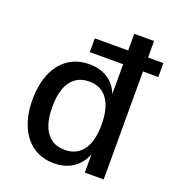

<svg xmlns="http://www.w3.org/2000/svg" viewBox="-130 -808 837 919"><g transform="rotate(20 288.0 -348.0)"><path d="M247 9Q186 9 141 -21.5Q96 -52 71.5 -109Q47 -166 47 -243Q47 -320 71 -376.5Q95 -433 140 -464Q185 -495 247 -495Q305 -495 345.5 -466Q386 -437 402 -384H397V-550H227V-620H397V-705H498V-621H576V-550H498V0H402V-107H407Q390 -52 348.5 -21.5Q307 9 247 9ZM273 -69Q334 -69 366.5 -113.5Q399 -158 399 -243Q399 -327 366.5 -372Q334 -417 274 -417Q234 -417 205.5 -397Q177 -377 162.5 -338Q148 -299 148 -243Q148 -158 180.5 -113.5Q213 -69 273 -69Z"/></g></svg>

Font: Nunito Sans 10pt SemiCondensed SemiBold
Style: Regular
Weight: 600
Width: 4
Designer: Vernon Adams
Foundry: Vernon Adams
Version: Version 3.101;gftools[0.9.27]